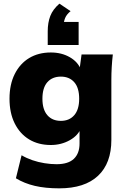

<svg xmlns="http://www.w3.org/2000/svg" viewBox="-20 -806 684 1050"><path d="M304 224Q228 224 170.5 210.5Q113 197 67 169L98 43Q125 59 157 70Q189 81 223.5 86.5Q258 92 289 92Q353 92 384 62.5Q415 33 415 -21V-110H425Q409 -66 362 -39.5Q315 -13 258 -13Q190 -13 139.5 -43.5Q89 -74 60.5 -131Q32 -188 32 -266Q32 -344 60.5 -401Q89 -458 139.5 -488.5Q190 -519 258 -519Q317 -519 362 -493Q407 -467 423 -424L415 -426L426 -508H597Q593 -474 591 -439Q589 -404 589 -370V-41Q589 87 516 155.5Q443 224 304 224ZM313 -145Q359 -145 386 -176Q413 -207 413 -266Q413 -326 386 -356.5Q359 -387 313 -387Q266 -387 239 -356.5Q212 -326 212 -266Q212 -207 239 -176Q266 -145 313 -145ZM241 -560V-635Q241 -682 255 -718.5Q269 -755 305 -786L366 -745Q344 -727 336 -707Q328 -687 328 -666L292 -686H410V-560Z"/></svg>

Font: Mulish ExtraLight Black
Style: Regular
Weight: 900
Version: Version 3.603